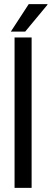

<svg xmlns="http://www.w3.org/2000/svg" viewBox="-20 -903 248 923"><path d="M101 -751 208 -880V-883H118L32 -751ZM50 0H132V-723H50Z"/></svg>

Font: Archivo Narrow
Style: Regular
Weight: 400
Designer: Hector Gatti
Foundry: Omnibus-Type
Version: Version 1.003;PS 001.003;hotconv 1.0.70;makeotf.lib2.5.58329